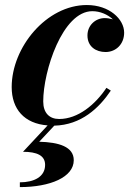

<svg xmlns="http://www.w3.org/2000/svg" viewBox="-20 -490 520 764"><path d="M159.5 166C159.5 213.5 115.5 235.5 59 235.5V254.5C180 254.5 273.5 215 273.5 147.5C273.5 93.5 214 76 136 74L196 10C303.5 7.5 374.5 -60.5 421 -129.5L403.5 -140.5C359 -73.5 290 -16.5 215.5 -16.5C176.5 -16.5 152 -40.5 152 -86.5C152 -207 228.5 -445.5 347.5 -445.5C378 -445.5 408.5 -432.5 429 -413C418.5 -416 407.5 -418 397 -418C359.5 -418 328 -389 328 -349C328 -304 362.5 -283 400 -283C441.5 -283 474 -314.5 474 -360C474 -414 415 -470 325.5 -470C164.5 -470 26.5 -301.5 26.5 -143.5C26.5 -56 76.5 2 169.5 9L71.5 114C126.5 114 159.5 128.5 159.5 166Z"/></svg>

Font: Bodoni* 11pt
Style: Bold Italic
Weight: 700
Italic angle: -13°
Version: Version 2.3